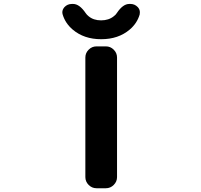

<svg xmlns="http://www.w3.org/2000/svg" viewBox="-20 -995 1040 994"><path d="M479.5 -20.5Q456.1 -20.5 439 -37.6Q421.9 -54.7 421.9 -78.1V-697.3Q421.9 -720.7 439 -737.8Q456.1 -754.9 479.5 -754.9H528.3Q551.8 -754.9 568.8 -737.8Q585.9 -720.7 585.9 -697.3V-78.1Q585.9 -54.7 568.8 -37.6Q551.8 -20.5 528.3 -20.5ZM304.7 -918.9Q302.7 -925.8 302.7 -931.6Q302.7 -945.3 313.5 -958Q329.1 -974.6 352.5 -974.6H358.4Q391.6 -974.6 423.8 -926.8Q429.7 -918 438.5 -911.1Q463.9 -889.6 503.4 -889.6Q543 -889.6 569.3 -911.1Q579.1 -918 585 -927.7Q616.2 -974.6 649.4 -974.6H655.3Q677.7 -974.6 693.4 -958Q704.1 -946.3 704.1 -931.6Q704.1 -925.8 703.1 -919.9Q689.5 -874 651.4 -841.8Q592.8 -792 503.9 -792Q415 -792 356.4 -841.8Q318.4 -874 304.7 -918.9Z"/></svg>

Font: Gen Jyuu Gothic Monospace Bold
Style: Bold
Weight: 700
Designer: [Source Han Sans]
Ryoko NISHIZUKA  (kana & ideographs); Paul D. Hunt (Latin, Greek & Cyrillic); Wenlong ZHANG  (bopomofo
Version: Version 1.002.20150607